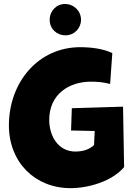

<svg xmlns="http://www.w3.org/2000/svg" viewBox="-20 -954 667 979"><path d="M25.4 -314.5C25.4 -127 158.2 5.4 339.8 5.4C433.6 5.4 553.2 -30.8 612.8 -102.1L607.4 -410.2C520.5 -406.7 433.6 -405.3 346.2 -402.3L342.3 -288.6L462.9 -286.1L459.5 -214.8L452.6 -208.5C427.2 -187.5 392.1 -181.2 365.2 -181.2C272.5 -181.2 231 -266.1 231 -342.3C231 -473.6 332 -537.6 443.4 -537.6C475.6 -537.6 508.8 -534.7 541.5 -525.9L552.7 -683.1C505.9 -706.1 443.4 -713.4 389.2 -713.4C173.3 -713.4 25.4 -532.7 25.4 -314.5ZM233.4 -853C233.4 -807.1 268.6 -773.9 314.5 -773.9C357.9 -773.9 393.1 -809.1 393.1 -853C393.1 -898.9 356.4 -933.6 311 -933.6C267.6 -933.6 233.4 -898.4 233.4 -853Z"/></svg>

Font: Luckiest Guy
Style: Regular
Weight: 400
Designer: Astigmatic (AOETI)
Foundry: Astigmatic (AOETI)
Version: Version 1.001